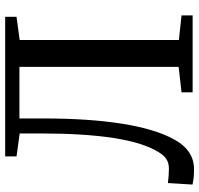

<svg xmlns="http://www.w3.org/2000/svg" viewBox="-34 -750 788 761"><g transform="rotate(-90 360.5 -369.0)"><path d="M10 -0.5 16 -98Q45 -94 74 -94Q94.5 -94 110.5 -103.8Q126.5 -113.5 140 -137.5Q212.5 -255.5 212.5 -601.5V-685.5L121.5 -698V-743H675V-698L583 -685.5V-54.5L680.5 -44V0H375.5V-44L476.5 -55.5V-686.5H272V-590.5Q272 -411 251.2 -280.2Q230.5 -149.5 190 -75.5Q147 5.5 71 5.5Q49.5 5.5 36.5 4Q23.5 2.5 10 -0.5Z"/></g></svg>

Font: Merriweather 12pt
Style: Regular
Weight: 400
Designer: Eben Sorkin
Foundry: Eben Sorkin
Version: Version 2.100